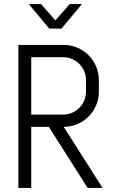

<svg xmlns="http://www.w3.org/2000/svg" viewBox="-20 -920 562 940"><path d="M482 0 292 -299C387 -299 464 -376 464 -471V-528C464 -623 387 -700 292 -700H70V0H133V-299H219L409 0ZM401 -471C401 -409 351 -359 289 -359H133V-640H289C351 -640 401 -590 401 -528ZM381 -900H321L251 -820L181 -900H121L221 -780H281Z"/></svg>

Font: Abel
Style: Regular
Weight: 400
Designer: Matthew Desmond
Foundry: Matthew Desmond
Version: Version 1.002